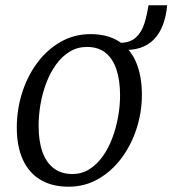

<svg xmlns="http://www.w3.org/2000/svg" viewBox="-20 -696 652 726"><path d="M322.5 -567Q385.5 -567 428.8 -540Q472 -513 494.2 -461.5Q516.5 -410 516.5 -337Q516.5 -272 496.5 -210Q476.5 -148 439.5 -98.2Q402.5 -48.5 351.5 -19.2Q300.5 10 239 10Q177 10 133 -16.2Q89 -42.5 66.2 -92.8Q43.5 -143 43.5 -213.5Q43.5 -280.5 63.2 -343.8Q83 -407 120 -457.2Q157 -507.5 208.5 -537.2Q260 -567 322.5 -567ZM309 -518.5Q272.5 -518.5 243.2 -500.5Q214 -482.5 192 -452Q170 -421.5 155.2 -382.8Q140.5 -344 133.2 -302.2Q126 -260.5 126 -220.5Q126 -162 140.5 -121.5Q155 -81 183.5 -59.5Q212 -38 253.5 -38Q289 -38 317.8 -56Q346.5 -74 368.2 -104.5Q390 -135 404.5 -173.5Q419 -212 426.5 -253.8Q434 -295.5 434 -335Q434 -392.5 420.2 -433.5Q406.5 -474.5 379 -496.5Q351.5 -518.5 309 -518.5ZM541.5 -676H612Q608.5 -635 596 -602Q583.5 -569 561.8 -546.8Q540 -524.5 508.5 -514.5Q477 -504.5 435 -508.5L429 -534Q471 -533.5 493.2 -553.8Q515.5 -574 525.8 -606.8Q536 -639.5 541.5 -676Z"/></svg>

Font: Merriweather 20pt Light
Style: Italic
Weight: 300
Italic angle: -7.8°
Version: Version 2.101